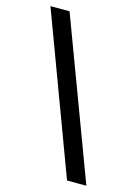

<svg xmlns="http://www.w3.org/2000/svg" viewBox="-111 -774 593 835"><g transform="rotate(15 186.0 -357.0)"><path d="M96 -714 363 0H276L10 -714Z"/></g></svg>

Font: Noto Sans Masaram Gondi
Style: Regular
Weight: 400
Designer: Ek Type & Mukund Gokhale
Foundry: Ek Type
Version: Version 1.004; ttfautohint (v1.8.4.7-5d5b)